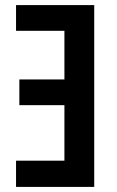

<svg xmlns="http://www.w3.org/2000/svg" viewBox="-20 -734 458 754"><path d="M43 0V-103H233V-321H56V-422H233V-613H43V-714H350V0Z"/></svg>

Font: Noto Sans ExtraCondensed SemiBold
Style: Regular
Weight: 600
Width: 2
Designer: Monotype Design Team
Foundry: Monotype Imaging Inc.
Version: Version 2.013; ttfautohint (v1.8.4.7-5d5b)